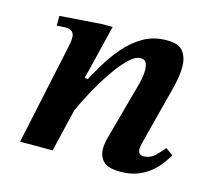

<svg xmlns="http://www.w3.org/2000/svg" viewBox="-78 -574 754 678"><g transform="rotate(15 299.0 -234.5)"><path d="M414 11Q368 11 351 -7Q334 -25 334 -52Q334 -64 336 -74.5Q338 -85 339 -89L399 -308Q399 -308 402.5 -324Q406 -340 406 -357Q406 -373 401 -384Q396 -395 381 -395Q360 -395 335 -370Q310 -345 284.5 -307Q259 -269 237 -228.5Q215 -188 201 -156L164 0H45L124 -371Q124 -371 126 -381.5Q128 -392 128 -402Q128 -416 120.5 -423.5Q113 -431 95 -431Q86 -431 75 -430Q64 -429 64 -429V-465L218 -476H256L207 -276H219Q232 -300 252.5 -334.5Q273 -369 301.5 -402.5Q330 -436 367.5 -458Q405 -480 454 -480Q499 -480 514.5 -457.5Q530 -435 530 -404Q530 -383 527 -365Q524 -347 521 -334L462 -106Q462 -106 460.5 -98.5Q459 -91 459 -83Q459 -63 479 -63Q503 -63 521 -80.5Q539 -98 550 -112L577 -92Q571 -83 559.5 -66Q548 -49 529 -31.5Q510 -14 481.5 -1.5Q453 11 414 11Z"/></g></svg>

Font: STIX Two Text SemiBold
Style: Italic
Weight: 600
Italic angle: -12°
Designer: Ross Mills, John Hudson & Paul Hanslow, Tiro Typeworks Ltd; with prior portions MicroPress Inc. and Coen Hoffman, Elsevi
Foundry: Tiro Typeworks Ltd
Version: Version 2.13 b171